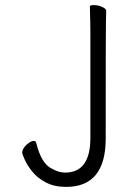

<svg xmlns="http://www.w3.org/2000/svg" viewBox="-20 -720 540 752"><path d="M239 12Q192 12 158.5 -6Q125 -24 105.5 -49Q86 -74 76.5 -95.5Q67 -117 67 -122Q67 -132 74.5 -142.5Q82 -153 93 -160.5Q104 -168 112.5 -168Q121 -168 122 -160Q142 -79 182 -60Q210 -44 235 -44Q334 -44 334 -180V-589Q334 -623 332 -695Q332 -700 348 -700Q364 -700 380 -693Q396 -686 396 -677Q396 -665 395 -639.5Q394 -614 394 -177Q394 12 239 12Z"/></svg>

Font: Moon Stars Kai HW Light
Style: Regular
Weight: 300
Designer: GuiWonder
Version: Version 1.101